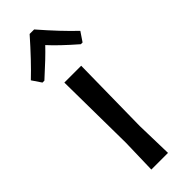

<svg xmlns="http://www.w3.org/2000/svg" viewBox="-256 -762 782 782"><g transform="rotate(-45 135.5 -370.5)"><path d="M20 -564 -7 -604Q50 -658 123 -741H149Q221 -658 278 -604L251 -564H241Q172 -624 136 -664Q101 -627 31 -564ZM180 -501 175 -159 179 0H83L87 -150L83 -501Z"/></g></svg>

Font: Alegreya Sans SC Medium
Style: Regular
Weight: 500
Designer: Juan Pablo del Peral
Foundry: Huerta Tipografica
Version: Version 2.001;PS 002.001;hotconv 1.0.88;makeotf.lib2.5.64775